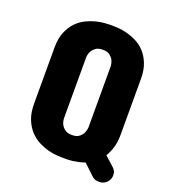

<svg xmlns="http://www.w3.org/2000/svg" viewBox="-135 -788 835 940"><g transform="rotate(20 282.0 -317.5)"><path d="M59.6 -489.3Q59.6 -536.6 73.2 -569.8Q86.9 -603 108.2 -625.2Q129.4 -647.5 155 -659.9Q180.7 -672.4 204.8 -678.5Q229 -684.6 248.5 -686Q268.1 -687.5 277.3 -687.5H293.9Q303.2 -687.5 322.5 -686Q341.8 -684.6 366 -678.5Q390.1 -672.4 415.5 -659.9Q440.9 -647.5 461.9 -625.2Q482.9 -603 496.3 -569.8Q509.8 -536.6 509.8 -489.3V-198.2Q509.8 -161.6 501.2 -132.8Q492.7 -104 478.5 -81.1L527.3 -37.1Q534.2 -30.3 539.1 -22.7Q543.9 -15.1 543.9 2Q543.9 9.3 540.5 19.3Q537.1 29.3 527.3 39.1Q517.6 47.9 508.1 50.8Q498.5 53.7 490.2 53.7Q473.1 53.7 464.4 49.1Q455.6 44.4 450.2 39.1L395.5 -12.7Q377 -6.3 361.1 -2.9Q345.2 0.5 332.3 2Q319.3 3.4 309.6 3.7Q299.8 3.9 293.9 3.9H277.3Q268.1 3.9 248.5 2.4Q229 1 204.8 -5.4Q180.7 -11.7 155 -24.7Q129.4 -37.6 108.2 -60.1Q86.9 -82.5 73.2 -116.2Q59.6 -149.9 59.6 -198.2ZM221.7 -179.7Q222.7 -161.6 230 -147.9Q236.3 -135.7 249.3 -126Q262.2 -116.2 286.1 -116.2Q309.6 -116.2 322.3 -126Q335 -135.7 341.3 -147.9Q348.1 -161.6 349.6 -179.7V-498Q348.1 -515.6 341.3 -529.3Q335 -541 322.3 -550.8Q309.6 -560.5 286.1 -560.5Q262.2 -560.5 249.3 -550.8Q236.3 -541 230 -529.3Q222.7 -515.6 221.7 -498Z"/></g></svg>

Font: Concert One
Style: Regular
Weight: 400
Version: Version 1.003